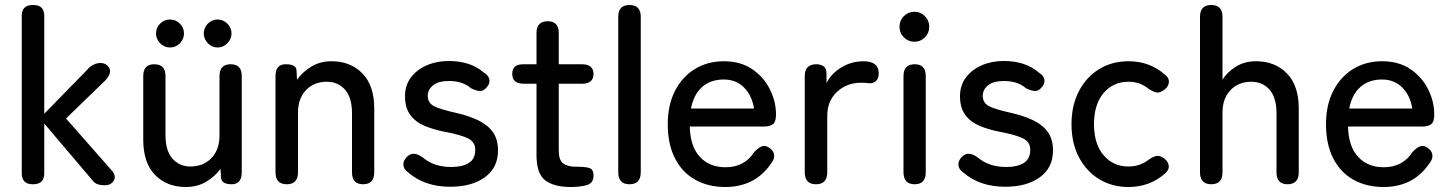

<svg xmlns="http://www.w3.org/2000/svg" viewBox="-20 -737 5805 768"><path d="M111 0Q67 0 67 -44V-674Q67 -717 111 -717H113Q157 -717 157 -674V-282L326 -455Q339 -471 353.5 -478Q368 -485 381 -485Q406 -485 417 -465Q428 -445 402 -416L244 -263L429 -53Q446 -31 434.5 -13.5Q423 4 400 4Q379 4 367 -1.5Q355 -7 347 -19L157 -243V-44Q157 0 113 0Z M723 11Q647 11 600 -37.5Q553 -86 553 -178V-433Q553 -480 597 -480Q642 -480 642 -433V-196Q642 -134 670 -102.5Q698 -71 742 -71Q793 -71 825.5 -104.5Q858 -138 858 -195V-433Q858 -480 903 -480Q947 -480 947 -433V-48Q947 0 907 0Q867 0 864 -25L862 -62Q841 -32 805.5 -10.5Q770 11 723 11ZM660 -547Q637 -547 620.5 -564Q604 -581 604 -603Q604 -626 620.5 -642.5Q637 -659 660 -659Q683 -659 699.5 -642.5Q716 -626 716 -603Q716 -581 699.5 -564Q683 -547 660 -547ZM850 -547Q828 -547 811.5 -564Q795 -581 795 -603Q795 -626 811.5 -642.5Q828 -659 850 -659Q873 -659 889.5 -642.5Q906 -626 906 -603Q906 -581 889.5 -564Q873 -547 850 -547Z M1127 0Q1082 0 1082 -48V-433Q1082 -480 1123 -480Q1165 -480 1166 -456L1168 -418Q1189 -448 1224.5 -470Q1260 -492 1306 -492Q1382 -492 1429.5 -443.5Q1477 -395 1477 -303V-48Q1477 0 1432 0Q1388 0 1388 -48V-284Q1388 -347 1360 -378.5Q1332 -410 1287 -410Q1236 -410 1204 -376.5Q1172 -343 1172 -287V-48Q1172 0 1127 0Z M1781 10Q1679 10 1613 -47Q1594 -61 1593.5 -78Q1593 -95 1607 -109Q1621 -123 1636 -122Q1651 -121 1670 -108Q1715 -69 1785 -69Q1829 -69 1855 -85Q1881 -101 1881 -138Q1881 -168 1854 -182.5Q1827 -197 1758 -210Q1713 -219 1677.5 -234Q1642 -249 1621 -277.5Q1600 -306 1600 -352Q1600 -396 1624 -427.5Q1648 -459 1687.5 -476Q1727 -493 1775 -493Q1862 -493 1915 -447Q1935 -435 1937.5 -418.5Q1940 -402 1927 -388Q1914 -372 1899 -373Q1884 -374 1864 -384Q1831 -413 1776 -413Q1733 -413 1712 -395.5Q1691 -378 1691 -354Q1691 -326 1715 -313Q1739 -300 1802 -286Q1852 -275 1890.5 -257Q1929 -239 1950.5 -210Q1972 -181 1972 -135Q1972 -66 1919.5 -28Q1867 10 1781 10Z M2264 11Q2196 11 2161 -15.5Q2126 -42 2126 -117V-402H2076Q2029 -402 2029 -441Q2029 -461 2039.5 -470.5Q2050 -480 2076 -480H2126V-605Q2126 -652 2171 -652Q2215 -652 2215 -605V-480H2307Q2354 -480 2354 -441Q2354 -402 2307 -402H2215V-136Q2215 -97 2232.5 -83.5Q2250 -70 2285 -70Q2287 -70 2291 -70Q2318 -70 2336 -65.5Q2354 -61 2354 -34Q2354 -4 2326.5 3.5Q2299 11 2264 11Z M2498 0Q2453 0 2453 -48V-670Q2453 -717 2498 -717Q2543 -717 2543 -670V-48Q2543 0 2498 0Z M2881 11Q2813 11 2761 -18Q2709 -47 2680 -103.5Q2651 -160 2651 -240Q2651 -317 2680 -373.5Q2709 -430 2759.5 -461Q2810 -492 2876 -492Q2942 -492 2988.5 -460.5Q3035 -429 3059.5 -380Q3084 -331 3084 -279Q3084 -250 3072 -240.5Q3060 -231 3037 -231H2739Q2741 -151 2779.5 -109.5Q2818 -68 2882 -68Q2958 -68 2997 -129Q3013 -146 3027 -151.5Q3041 -157 3057 -146Q3074 -135 3076.5 -118Q3079 -101 3063 -81Q3030 -34 2984.5 -11.5Q2939 11 2881 11ZM2744 -303H2996Q2988 -355 2956 -387Q2924 -419 2875 -419Q2823 -419 2789 -389.5Q2755 -360 2744 -303Z M3244 0Q3199 0 3199 -48V-433Q3199 -480 3246 -480Q3262 -480 3274 -472Q3286 -464 3286 -442V-405Q3306 -444 3346.5 -468Q3387 -492 3434 -492Q3495 -492 3495 -443Q3495 -422 3483.5 -412.5Q3472 -403 3458 -404Q3451 -405 3442 -405.5Q3433 -406 3423 -406Q3367 -406 3328 -369.5Q3289 -333 3289 -274V-48Q3289 0 3244 0Z M3639 0Q3594 0 3594 -48V-433Q3594 -480 3639 -480Q3683 -480 3683 -433V-48Q3683 0 3639 0ZM3638 -570Q3613 -570 3595.5 -587.5Q3578 -605 3578 -630Q3578 -655 3595.5 -672.5Q3613 -690 3638 -690Q3662 -690 3679.5 -672.5Q3697 -655 3697 -630Q3697 -605 3679.5 -587.5Q3662 -570 3638 -570Z M4001 10Q3899 10 3833 -47Q3814 -61 3813.5 -78Q3813 -95 3827 -109Q3841 -123 3856 -122Q3871 -121 3890 -108Q3935 -69 4005 -69Q4049 -69 4075 -85Q4101 -101 4101 -138Q4101 -168 4074 -182.5Q4047 -197 3978 -210Q3933 -219 3897.5 -234Q3862 -249 3841 -277.5Q3820 -306 3820 -352Q3820 -396 3844 -427.5Q3868 -459 3907.5 -476Q3947 -493 3995 -493Q4082 -493 4135 -447Q4155 -435 4157.5 -418.5Q4160 -402 4147 -388Q4134 -372 4119 -373Q4104 -374 4084 -384Q4051 -413 3996 -413Q3953 -413 3932 -395.5Q3911 -378 3911 -354Q3911 -326 3935 -313Q3959 -300 4022 -286Q4072 -275 4110.5 -257Q4149 -239 4170.5 -210Q4192 -181 4192 -135Q4192 -66 4139.5 -28Q4087 10 4001 10Z M4494 11Q4428 11 4376.5 -20.5Q4325 -52 4295.5 -108.5Q4266 -165 4266 -240Q4266 -315 4295.5 -372Q4325 -429 4376.5 -460.5Q4428 -492 4494 -492Q4578 -492 4638 -440Q4657 -426 4655.5 -408Q4654 -390 4637 -378Q4620 -365 4607 -367Q4594 -369 4574 -382Q4540 -410 4494 -410Q4433 -410 4394.5 -365Q4356 -320 4356 -240Q4356 -161 4394.5 -116Q4433 -71 4494 -71Q4539 -71 4573 -97Q4591 -110 4605 -113Q4619 -116 4636 -104Q4653 -91 4655 -74Q4657 -57 4639 -42Q4578 11 4494 11Z M4825 0Q4780 0 4780 -48V-670Q4780 -717 4825 -717Q4870 -717 4870 -670V-418Q4888 -448 4923 -470Q4958 -492 5004 -492Q5080 -492 5127.5 -443.5Q5175 -395 5175 -303V-48Q5175 0 5130 0Q5086 0 5086 -48V-284Q5086 -347 5058 -378.5Q5030 -410 4985 -410Q4934 -410 4902 -376.5Q4870 -343 4870 -287V-48Q4870 0 4825 0Z M5514 11Q5446 11 5394 -18Q5342 -47 5313 -103.5Q5284 -160 5284 -240Q5284 -317 5313 -373.5Q5342 -430 5392.5 -461Q5443 -492 5509 -492Q5575 -492 5621.5 -460.5Q5668 -429 5692.5 -380Q5717 -331 5717 -279Q5717 -250 5705 -240.5Q5693 -231 5670 -231H5372Q5374 -151 5412.5 -109.5Q5451 -68 5515 -68Q5591 -68 5630 -129Q5646 -146 5660 -151.5Q5674 -157 5690 -146Q5707 -135 5709.5 -118Q5712 -101 5696 -81Q5663 -34 5617.5 -11.5Q5572 11 5514 11ZM5377 -303H5629Q5621 -355 5589 -387Q5557 -419 5508 -419Q5456 -419 5422 -389.5Q5388 -360 5377 -303Z"/></svg>

Font: Zen Maru Gothic Medium
Style: Regular
Weight: 500
Designer: Yoshimichi Ohira
Foundry: Positype
Version: Version 1.001